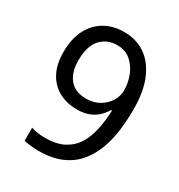

<svg xmlns="http://www.w3.org/2000/svg" viewBox="-174 -840 899 966"><g transform="rotate(30 275.5 -357.0)"><path d="M190 10Q171 10 147 7.5Q123 5 106 1V-75Q123 -69 144.5 -66Q166 -63 187 -63Q253 -63 296 -86Q339 -109 363 -148.5Q387 -188 398 -240Q409 -292 411 -350H405Q392 -327 371.5 -308Q351 -289 322.5 -278Q294 -267 255 -267Q194 -267 148 -292.5Q102 -318 77 -366.5Q52 -415 52 -484Q52 -559 78.5 -612.5Q105 -666 154 -695Q203 -724 269 -724Q335 -724 387.5 -690Q440 -656 471 -586Q502 -516 502 -409Q502 -348 494.5 -287.5Q487 -227 467 -173.5Q447 -120 412 -78.5Q377 -37 322.5 -13.5Q268 10 190 10ZM267 -337Q311 -337 344 -356.5Q377 -376 395 -406Q413 -436 413 -467Q413 -511 397 -552.5Q381 -594 349.5 -621.5Q318 -649 270 -649Q212 -649 175 -609Q138 -569 138 -484Q138 -416 170.5 -376.5Q203 -337 267 -337Z"/></g></svg>

Font: telugu15
Style: Book
Weight: 400
Designer: Jelle Bosma - Monotype Design Team
Foundry: Monotype Imaging Inc.
Version: Version 2.003